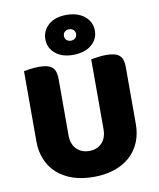

<svg xmlns="http://www.w3.org/2000/svg" viewBox="-94 -937 853 1027"><g transform="rotate(-10 332.0 -423.5)"><path d="M602 -224Q602 -170 583.5 -125.5Q565 -81 530 -49.5Q495 -18 445 -1Q395 16 332 16Q269 16 219 -1Q169 -18 134 -49.5Q99 -81 80.5 -125.5Q62 -170 62 -224V-606Q73 -608 97 -611.5Q121 -615 143 -615Q166 -615 183.5 -611.5Q201 -608 213 -599Q225 -590 231 -574Q237 -558 237 -532V-227Q237 -179 263.5 -152Q290 -125 332 -125Q375 -125 401 -152Q427 -179 427 -227V-606Q438 -608 462 -611.5Q486 -615 508 -615Q531 -615 548.5 -611.5Q566 -608 578 -599Q590 -590 596 -574Q602 -558 602 -532ZM204 -754Q204 -801 240 -832Q276 -863 336 -863Q399 -863 436 -832Q473 -801 473 -754Q473 -707 436 -676.5Q399 -646 336 -646Q276 -646 240 -676.5Q204 -707 204 -754ZM305 -754Q305 -740 314.5 -731.5Q324 -723 337 -723Q352 -723 361.5 -731.5Q371 -740 371 -754Q371 -768 361.5 -776.5Q352 -785 337 -785Q324 -785 314.5 -776.5Q305 -768 305 -754Z"/></g></svg>

Font: Baloo Tamma
Style: Regular
Weight: 400
Designer: Divya Kowshik and Ek Type
Foundry: Ek Type
Version: Version 1.443;PS 1.000;hotconv 16.6.51;makeotf.lib2.5.65220;